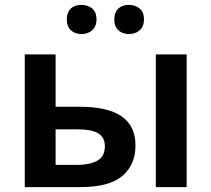

<svg xmlns="http://www.w3.org/2000/svg" viewBox="-20 -764 863 784"><path d="M252.9 -684.1C252.9 -643.6 279.3 -625 313 -625C344.7 -625 374 -643.6 374 -684.1C374 -705.1 367.7 -720.7 355.5 -730C343.3 -739.3 329.1 -744.1 313 -744.1C279.3 -744.1 252.9 -726.6 252.9 -684.1ZM446.8 -684.1C446.8 -643.6 473.6 -625 506.8 -625C538.6 -625 567.9 -643.6 567.9 -684.1C567.9 -705.1 561.5 -720.7 549.3 -730C537.1 -739.3 522.9 -744.1 506.8 -744.1C473.6 -744.1 446.8 -726.6 446.8 -684.1ZM306.2 0C386.7 0 444.3 -15.1 480 -45.9C515.6 -76.7 533.2 -117.7 533.2 -169.9C533.2 -275.4 460 -328.1 304.2 -328.1H207V-542H81.1V0ZM742.2 0V-542H616.2V0ZM207 -90.8V-235.8H296.9C369.1 -235.8 408.2 -217.8 408.2 -167C408.2 -139.2 397.9 -119.1 377.4 -107.9C356.4 -96.7 330.1 -90.8 297.9 -90.8Z"/></svg>

Font: Noto Reveo Sans
Style: Regular
Weight: 600
Designer: Monotype Design Team
Foundry: Monotype Imaging Inc.
Version: Version 2.007